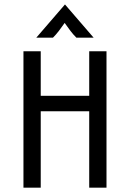

<svg xmlns="http://www.w3.org/2000/svg" viewBox="-20 -860 596 880"><path d="M146.5 -687.5H222.9C242.4 -706.9 256.2 -726.4 276.4 -754.9C296.5 -726.4 310.4 -706.9 329.9 -687.5H409L277.8 -839.6ZM87.5 0H166.7V-350H388.9V0H468.1V-625H388.9V-420.8H166.7V-625H87.5Z"/></svg>

Font: Afacad
Style: Regular
Weight: 400
Designer: Kristian Moeller
Foundry: Dicotype
Version: Version 1.000